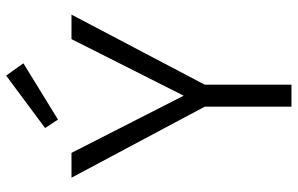

<svg xmlns="http://www.w3.org/2000/svg" viewBox="-188 -760 948 611"><g transform="rotate(-90 285.5 -454.0)"><path d="M252 0V-276L26 -700H105L287 -343L467 -700H545L322 -276V0ZM211 -743 184 -784 351 -908 390 -853Z"/></g></svg>

Font: DM Sans 9pt Light
Style: Regular
Weight: 300
Version: Version 4.004;gftools[0.9.30]